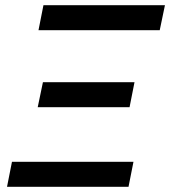

<svg xmlns="http://www.w3.org/2000/svg" viewBox="-20 -718 654 738"><path d="M128 -602 147 -698H614L594 -602ZM125 -306 145 -402H497L478 -306ZM7 0 26 -96H493L474 0Z"/></svg>

Font: IBM Plex Sans Medium
Style: Italic
Weight: 500
Italic angle: -11.31°
Designer: Mike Abbink, Paul van der Laan, Pieter van Rosmalen
Foundry: Bold Monday
Version: Version 3.201